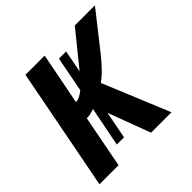

<svg xmlns="http://www.w3.org/2000/svg" viewBox="-173 -853 1018 1018"><g transform="rotate(-45 336.0 -344.0)"><path d="M232 -84 276 -307Q246 -295 218 -295L161 0H18L151 -688H295L238 -396Q264 -396 299 -425L337 -623H391L367 -498L521 -688H672L508 -480Q445 -402 403 -375L558 0H405L316 -238L286 -84Z"/></g></svg>

Font: Libra Sans
Style: Bold Italic
Weight: 700
Italic angle: -12°
Foundry: Context Ltd
Version: Version 1.002